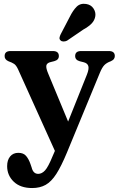

<svg xmlns="http://www.w3.org/2000/svg" viewBox="-20 -739 617 995"><path d="M253 69.5 264.5 43 73.5 -380Q64 -400.5 53.2 -407.8Q42.5 -415 24 -421.5Q3.5 -430.5 4 -448.5Q4 -474.5 35 -474.5H254Q285 -474.5 285 -448.5Q285 -428.5 261 -422L243 -417.5Q223 -413 220.2 -399.5Q217.5 -386 230.5 -356L333 -109L430.5 -352.5Q442 -381.5 437.8 -396.5Q433.5 -411.5 413.5 -416.5L393.5 -421.5Q369.5 -428 369.5 -448.5Q369.5 -474.5 400.5 -474.5H544Q575 -474.5 575 -448.5Q575 -440.5 570.5 -433.8Q566 -427 554 -421.5Q533 -414 521 -401.8Q509 -389.5 497.5 -361.5L327 51.5Q297.5 122.5 271.8 162.5Q246 202.5 216.5 219Q187 235.5 146.5 235.5Q86 235.5 51.5 202.8Q17 170 17 122Q17 90.5 32.5 71.8Q48 53 75 53Q101.5 53 115 68.8Q128.5 84.5 137.5 110L144 129Q152 162 178 162Q197 162 213.5 144Q230 126 253 69.5ZM341.5 -651.5Q358 -685 377 -704Q396 -723 426 -718.5Q451.5 -714.5 464.2 -695.5Q477 -676.5 474 -655.5Q470.5 -633.5 455.2 -617.5Q440 -601.5 412 -586L327 -528Q318.5 -524 309 -524Q299.5 -524 294 -529.5Q287 -536 288.5 -544.2Q290 -552.5 294.5 -561.5Z"/></svg>

Font: Fraunces 9pt Soft SemiBold
Style: Regular
Weight: 600
Version: Version 1.000;[b76b70a41]